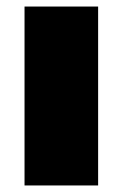

<svg xmlns="http://www.w3.org/2000/svg" viewBox="-20 -567 375 587"><path d="M55 -547H280V0H55Z"/></svg>

Font: Gontserrat Black
Style: Regular
Weight: 900
Designer: Julieta Ulanovsky
Foundry: Julieta Ulanovsky
Version: Version 6.001